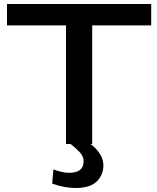

<svg xmlns="http://www.w3.org/2000/svg" viewBox="-20 -720 785 960"><path d="M247 127Q292 144 326 144Q398 144 398 86Q398 62 378.5 41Q359 20 333 0H310V-593H15V-700H736V-593H441V0H433Q462 22 479.5 49.5Q497 77 497 107Q497 154 464 187Q431 220 357 220Q333 220 304 215Q275 210 241 198Z"/></svg>

Font: Georama Extended Medium
Style: Regular
Weight: 500
Width: 7
Designer: Jean-Baptiste Levee
Foundry: Production Type
Version: Version 1.000